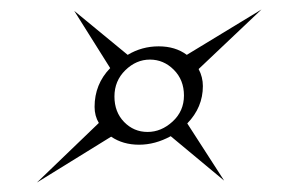

<svg xmlns="http://www.w3.org/2000/svg" viewBox="-20 -493 625 406"><path d="M180 -267Q180 -315 213 -349L137 -470L250 -377Q280 -395 315.5 -395Q351 -395 375 -377L533 -473L400 -347Q409 -330 409 -311Q409 -266 376 -232L454 -111L341 -205Q308 -187 274 -187Q240 -187 215 -204L58 -107L189 -233Q180 -248 180 -267ZM347.5 -345.5Q326 -367 297 -367Q268 -367 245 -344.5Q222 -322 222 -289Q222 -256 242.5 -235Q263 -214 292 -214Q321 -214 345 -236Q369 -258 369 -291Q369 -324 347.5 -345.5Z"/></svg>

Font: Lovers Quarrel
Style: Regular
Weight: 400
Designer: Robert E. Leuschke
Foundry: Robert E. Leuschke
Version: Version 1.001